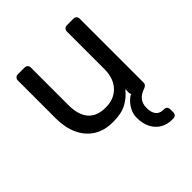

<svg xmlns="http://www.w3.org/2000/svg" viewBox="-202 -653 1006 1006"><g transform="rotate(-45 301.0 -150.0)"><path d="M495 220Q459 220 431 203.5Q403 187 387 156Q371 125 371 82Q371 55 382 33Q393 11 408.5 -5Q424 -21 439 -28Q437 -30 436 -33.5Q435 -37 435 -40V-67Q408 -32 369.5 -11Q331 10 268 10Q204 10 159.5 -18.5Q115 -47 92 -98Q69 -149 69 -215V-497Q69 -507 75.5 -513.5Q82 -520 92 -520H142Q152 -520 158.5 -513.5Q165 -507 165 -497V-220Q165 -71 295 -71Q357 -71 394.5 -110.5Q432 -150 432 -220V-497Q432 -507 438.5 -513.5Q445 -520 455 -520H505Q515 -520 521 -513.5Q527 -507 527 -497V-23Q527 -16 523 -10Q519 -4 509 0L504 2Q473 13 458.5 32.5Q444 52 444 82Q444 116 458.5 133.5Q473 151 499 151H505Q515 151 521 157.5Q527 164 527 174V197Q527 207 521 213.5Q515 220 505 220Z"/></g></svg>

Font: Rubik Light
Style: Regular
Weight: 400
Version: Version 2.101